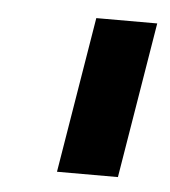

<svg xmlns="http://www.w3.org/2000/svg" viewBox="-33 -758 300 339"><g transform="rotate(5 116.5 -589.0)"><path d="M233 -727.3H125L79.5 -451H187.5Z"/></g></svg>

Font: Magic Ui Pro
Style: Bold Italic
Weight: 700
Italic angle: -9.39999°
Designer: Stefan Endress, Andreas Faust
Version: Version 1.000;FEAKit 1.0